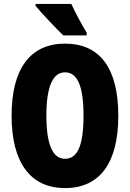

<svg xmlns="http://www.w3.org/2000/svg" viewBox="-20 -947 661 977"><path d="M343 -927H161V-917C187 -885 270 -797 302 -767H421V-781C403 -809 360 -888 343 -927ZM582 -358C582 -599 489 -725 311 -725C134 -725 39 -597 39 -359C39 -119 135 10 311 10C488 10 582 -118 582 -358ZM216 -358C216 -505 248 -579 311 -579C374 -579 405 -509 405 -358C405 -208 375 -139 311 -139C248 -139 216 -212 216 -358Z"/></svg>

Font: Noto Sans Myanmar UI ExtraCondensed Black
Style: Regular
Weight: 900
Width: 2
Designer: Monotype Design Team
Foundry: Monotype Imaging Inc.
Version: Version 2.103